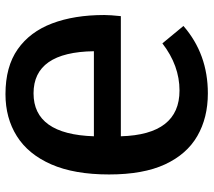

<svg xmlns="http://www.w3.org/2000/svg" viewBox="-58 -688 761 684"><g transform="rotate(90 322.0 -345.5)"><path d="M315 15Q217 15 155 -28.5Q93 -72 63 -151Q33 -230 33 -337Q33 -358 37 -396H465Q459 -605 302 -605Q213 -605 134 -544L72 -619Q172 -706 312 -706Q399 -706 464 -668.5Q529 -631 565 -553.5Q601 -476 601 -354Q601 -230 565 -148Q529 -66 464.5 -25.5Q400 15 315 15ZM312 -85Q458 -85 465 -300H162Q165 -85 312 -85Z"/></g></svg>

Font: Trujillo Medium
Style: Regular
Weight: 500
Designer: Fira Sans original fonts by bBox Type GmbH, Carrois Corporate GbR, & Edenspiekermann AG / Changes by Cristiano Sobral
Foundry: Fira Sans original fonts by bBox Type GmbH, Carrois Corporate GbR, & Edenspiekermann AG / Changes by Cristiano Sobral
Version: Version 4.301;October 17, 2021;FontCreator 14.0.0.2814 64-bi